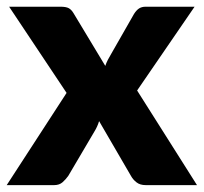

<svg xmlns="http://www.w3.org/2000/svg" viewBox="-24 -538 593 558"><path d="M548.5 0H399.5Q383 0 372.8 -8Q362.5 -16 356.5 -27L264 -186Q261.5 -177.5 258 -170Q254.5 -162.5 250.5 -156L174.5 -27Q167.5 -17 158 -8.5Q148.5 0 133.5 0H-4.5L169.5 -268L2.5 -518.5H151.5Q168 -518.5 175.8 -514.2Q183.5 -510 189.5 -500L282 -346.5Q285 -355.5 289.5 -364.2Q294 -373 299.5 -382L365.5 -497.5Q372.5 -508.5 380.2 -513.5Q388 -518.5 399.5 -518.5H541.5L374.5 -275Z"/></svg>

Font: Lato
Style: Regular
Weight: 900
Designer: Lukasz Dziedzic with Adam Twardoch and Botio Nikoltchev
Foundry: tyPoland Lukasz Dziedzic
Version: Version 2.010; 2014-09-01; http://www.latofonts.com/; ttfaut